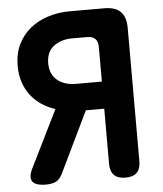

<svg xmlns="http://www.w3.org/2000/svg" viewBox="-53 -776 706 833"><g transform="rotate(-5 300.0 -360.0)"><path d="M394 -414V-565Q394 -588 382.5 -600Q371 -612 347 -612H281Q234 -612 201.5 -587.5Q169 -563 169 -513Q169 -488 177.5 -469.5Q186 -451 201.5 -438.5Q217 -426 237.5 -420Q258 -414 281 -414ZM183 -313Q151 -323 124 -341Q97 -359 77.5 -384Q58 -409 47 -441.5Q36 -474 36 -513Q36 -566 55.5 -606.5Q75 -647 109 -674.5Q143 -702 187.5 -716Q232 -730 281 -730H432Q480 -730 503 -707Q526 -684 526 -636V-56Q526 -23 510 -6.5Q494 10 461 10Q427 10 410.5 -6.5Q394 -23 394 -56V-296H314L186 -31Q174 -6 156.5 2Q139 10 115 10Q67 10 54.5 -10Q42 -30 63 -70Z"/></g></svg>

Font: Maple Mono Normal NL
Style: Bold
Weight: 700
Monospace: yes
Designer: subframe7536
Version: Version 7.000